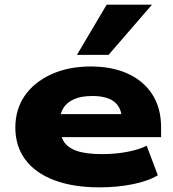

<svg xmlns="http://www.w3.org/2000/svg" viewBox="-20 -795 746 826"><path d="M408 11Q293 11 211.5 -20.5Q130 -52 88 -109.5Q46 -167 46 -246Q46 -324 86 -382.5Q126 -441 200 -475Q274 -509 371 -509Q462 -509 530 -478Q598 -447 635.5 -388.5Q673 -330 673 -247V-205H210V-304H525L504 -286Q502 -334 470.5 -358Q439 -382 377 -382Q330 -382 299 -368.5Q268 -355 252.5 -330Q237 -305 237 -269V-256Q237 -216 253 -188.5Q269 -161 308.5 -146.5Q348 -132 420 -132Q478 -132 529 -142Q580 -152 611 -168L659 -41Q618 -16 551 -2.5Q484 11 408 11ZM311 -559 439 -775H634L447 -559Z"/></svg>

Font: Nunito Sans 10pt Expanded Black
Style: Regular
Weight: 900
Width: 7
Designer: Vernon Adams
Foundry: Vernon Adams
Version: Version 3.101;gftools[0.9.27]